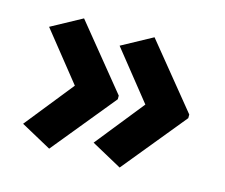

<svg xmlns="http://www.w3.org/2000/svg" viewBox="-73 -598 761 650"><g transform="rotate(15 307.5 -273.5)"><path d="M575.2 -279.8V-267.1L394 -45.4L287.1 -104L422.9 -273.9L287.1 -443.8L394 -502ZM328.1 -279.8V-267.1L147 -45.4L40 -104L175.8 -273.9L40 -443.8L147 -502Z"/></g></svg>

Font: OpenSansHebrew-Bold
Style: Bold
Weight: 700
Foundry: Ascender Corporation, Yanek Iontef
Version: Version 2.001;PS 002.001;hotconv 1.0.70;makeotf.lib2.5.58329